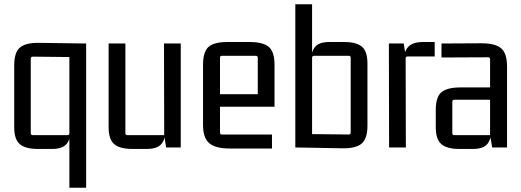

<svg xmlns="http://www.w3.org/2000/svg" viewBox="-20 -695 2458 905"><path d="M164 -493 386 -490V190H307V-58L313 -85Q313 -38 293 -15.5Q273 7 226 7H157Q100 7 73.5 -15.5Q47 -38 47 -95V-387Q47 -448 74 -471Q101 -494 164 -493ZM307 -67V-436L317 -426L135 -428Q125 -428 125 -418V-67Q125 -58 135 -58H298Q307 -58 307 -67Z M672 7H603Q545 7 518.5 -15.5Q492 -38 492 -95V-490H571V-67Q571 -58 580 -58H754L753 -490H832V0H763L754 -58L760 -85Q760 -38 740 -15.5Q720 7 672 7Z M1262 5H1062Q997 5 967 -19.5Q937 -44 937 -106V-389Q937 -451 963 -474Q989 -497 1051 -497H1156Q1220 -497 1247 -474Q1274 -451 1274 -389V-192H1007V-251H1195V-423Q1195 -432 1185 -432H1026Q1017 -432 1017 -423V-70Q1017 -61 1026 -61H1262Z M1594 4 1372 0V-675H1451V-432L1446 -405Q1446 -452 1465.5 -474.5Q1485 -497 1533 -497H1601Q1660 -497 1686 -475Q1712 -453 1712 -395V-102Q1712 -42 1685 -18.5Q1658 5 1594 4ZM1451 -423V-53L1442 -63L1624 -61Q1633 -61 1633 -71V-423Q1633 -432 1624 -432H1461Q1451 -432 1451 -423Z M1974 -497H2029V-429H1902Q1892 -429 1892 -420L1893 0H1814L1813 -490H1883L1892 -432L1883 -405Q1883 -452 1904.5 -474.5Q1926 -497 1974 -497Z M2209 7H2144Q2087 7 2060.5 -15.5Q2034 -38 2034 -95V-177Q2034 -238 2061 -260.5Q2088 -283 2151 -283H2300V-225H2122Q2112 -225 2112 -215V-67Q2112 -58 2122 -58H2290V-415Q2290 -425 2281 -425L2061 -424V-490L2251 -491Q2314 -491 2342 -467.5Q2370 -444 2370 -381V0H2300L2290 -58L2296 -85Q2296 -38 2276.5 -15.5Q2257 7 2209 7Z"/></svg>

Font: Gemunu Libre ExtraLight
Style: Regular
Weight: 400
Version: Version 1.100